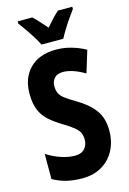

<svg xmlns="http://www.w3.org/2000/svg" viewBox="-139 -998 721 1074"><g transform="rotate(-15 221.5 -461.0)"><path d="M414 -211Q414 -146 387.5 -96Q361 -46 313 -18Q265 10 200 10Q154 10 113.5 1Q73 -8 31 -31V-177Q71 -151 114 -137Q157 -123 193 -123Q230 -123 249 -144Q268 -165 268 -196Q268 -218 261 -234.5Q254 -251 233.5 -268.5Q213 -286 173 -310Q131 -335 100 -362Q69 -389 52.5 -427Q36 -465 36 -521Q35 -613 89.5 -668.5Q144 -724 243 -724Q286 -724 329 -712Q372 -700 412 -678L373 -551Q302 -593 248 -593Q214 -593 197.5 -574.5Q181 -556 181 -529Q181 -505 188.5 -488Q196 -471 217.5 -454.5Q239 -438 280 -414Q346 -375 380 -328Q414 -281 414 -211ZM172 -772Q163 -791 146 -818.5Q129 -846 110 -873.5Q91 -901 77 -919V-932H161Q177 -918 195.5 -897.5Q214 -877 235 -853Q257 -879 274.5 -897.5Q292 -916 310 -932H393V-919Q379 -900 360.5 -873.5Q342 -847 325.5 -820Q309 -793 298 -772Z"/></g></svg>

Font: Noto Sans Bengali ExtraCondensed
Style: Bold
Weight: 700
Width: 2
Designer: Joana Ranito - Universal Thirst; Jelle Bosma - Monotype Design Team
Foundry: Universal Thirst ehf.
Version: Version 3.000; ttfautohint (v1.8.4.7-5d5b)